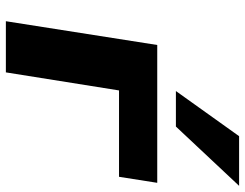

<svg xmlns="http://www.w3.org/2000/svg" viewBox="-108 -706 815 638"><g transform="rotate(90 299.0 -387.5)"><path d="M51 0 130 -503H588L568 -376H281L221 0ZM283 -565 433 -775H598L401 -565Z"/></g></svg>

Font: Nunito Sans 7pt SemiExpanded ExtraBold
Style: Italic
Weight: 800
Width: 6
Italic angle: -9°
Designer: Vernon Adams
Foundry: Vernon Adams
Version: Version 3.101;gftools[0.9.27]